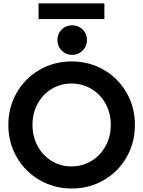

<svg xmlns="http://www.w3.org/2000/svg" viewBox="-20 -1083 829 1111"><path d="M28.3 -360.4Q28.3 -462.4 76.7 -546.4Q125 -630.4 209 -679Q293 -727.5 394.5 -727.5Q496.6 -727.5 580.6 -679Q664.6 -630.4 712.6 -546.4Q760.7 -462.4 760.7 -360.4Q760.7 -257.8 712.6 -173.6Q664.6 -89.4 580.8 -40.8Q497.1 7.8 395.5 7.8Q293.9 7.8 209.7 -40.8Q125.5 -89.4 76.9 -173.6Q28.3 -257.8 28.3 -360.4ZM621.1 -360.4Q621.1 -428.2 591.1 -482.9Q561 -537.6 508.8 -568.6Q456.5 -599.6 393.6 -599.6Q331.1 -599.6 279.3 -568.6Q227.5 -537.6 197.8 -482.7Q168 -427.7 168 -360.4Q168 -293.5 197.5 -238.3Q227.1 -183.1 278.8 -151.6Q330.6 -120.1 393.6 -120.1Q457 -120.1 509.3 -151.9Q561.5 -183.6 591.3 -238.5Q621.1 -293.5 621.1 -360.4ZM312.5 -851.6Q312.5 -875 323.5 -894.5Q334.5 -914.1 354.2 -925.3Q374 -936.5 398.4 -936.5Q421.4 -936.5 440.9 -925.3Q460.4 -914.1 471.9 -894.5Q483.4 -875 483.4 -851.6Q483.4 -827.6 471.9 -808.1Q460.4 -788.6 440.9 -777.1Q421.4 -765.6 398.4 -765.6Q374 -765.6 354.2 -777.1Q334.5 -788.6 323.5 -808.1Q312.5 -827.6 312.5 -851.6ZM203.1 -1063.5H584V-972.7H203.1Z"/></svg>

Font: Reddit Sans Fudge
Style: Bold
Weight: 700
Designer: Stephen Hutchings
Foundry: Reddit
Version: Version 1.013